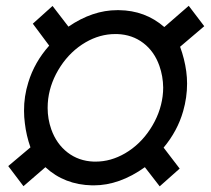

<svg xmlns="http://www.w3.org/2000/svg" viewBox="-20 -638 736 671"><path d="M148.4 -292.5Q146.5 -276.4 146.5 -260.7Q146.5 -222.2 159.2 -186Q177.2 -135.3 216.1 -105.2Q254.9 -75.2 307.6 -73.2Q311 -73.2 314.5 -73.2Q367.2 -73.2 417 -102.1Q469.7 -132.8 505.1 -187Q540.5 -241.2 548.3 -301.3Q550.3 -316.9 550.3 -332Q549.8 -371.6 537.1 -407.7Q519.5 -458 481 -487.5Q442.4 -517.1 389.6 -519Q386.2 -519 382.8 -519Q329.1 -519 279.3 -490.2Q226.6 -459.5 191.4 -405.8Q156.2 -352.1 148.4 -292.5ZM486.3 -53.7Q397.5 9.8 307.6 9.8Q304.7 9.8 302.2 9.8Q205.1 7.8 138.7 -53.7L62 12.7L8.8 -57.6L86.4 -123Q71.8 -164.6 66.9 -207Q64 -229 64 -250.5Q63.5 -300.8 79.1 -350.6Q100.6 -420.9 151.9 -478.5L94.7 -555.2L163.6 -617.2L219.2 -544.9Q303.7 -602.5 389.6 -602.5Q392.6 -602.5 395.5 -602.5Q487.3 -601.6 554.2 -543.5L639.6 -617.7L693.8 -546.4L609.4 -474.6Q625 -432.1 630.9 -388.7Q633.8 -367.2 633.8 -345.7Q633.8 -297.4 620.1 -249.5Q600.6 -180.7 551.8 -122.1L607.9 -48.8L538.1 13.2Z"/></svg>

Font: MAUL Condensed Italic
Style: Condenced Regular Italic
Weight: 400
Italic angle: -12°
Designer: MAUL
Version: Version 1.0; 2020; ttfautohint (v1.8.3)